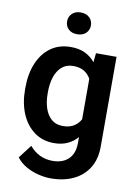

<svg xmlns="http://www.w3.org/2000/svg" viewBox="-101 -804 771 1078"><g transform="rotate(10 284.5 -265.5)"><path d="M37.1 -257.8V-268.1Q37.1 -348.6 62.7 -409.4Q88.4 -470.2 136 -504.2Q183.6 -538.1 249.5 -538.1Q296.9 -538.1 331.1 -521.7Q365.2 -505.4 388.7 -476.1L394 -528.3H511.2V-16.1Q511.2 55.7 480 105.7Q448.7 155.8 393.3 181.9Q337.9 208 264.2 208Q232.4 208 195.6 199.2Q158.7 190.4 124.8 171.6Q90.8 152.8 68.4 123L126.5 46.9Q179.2 109.4 257.8 109.4Q315.9 109.4 348.9 77.4Q381.8 45.4 381.8 -14.6V-47.9Q357.9 -20.5 325 -5.4Q292 9.8 248.5 9.8Q183.6 9.8 136 -25.1Q88.4 -60.1 62.7 -120.6Q37.1 -181.2 37.1 -257.8ZM166 -268.1V-257.8Q166 -212.4 178.2 -175Q190.4 -137.7 215.8 -115.5Q241.2 -93.3 280.8 -93.3Q318.4 -93.3 343 -108.4Q367.7 -123.5 381.8 -149.4V-379.9Q367.7 -405.8 343.3 -420.7Q318.8 -435.5 281.7 -435.5Q242.2 -435.5 216.6 -413.1Q190.9 -390.6 178.5 -352.8Q166 -314.9 166 -268.1ZM203.1 -676.3Q203.1 -703.1 221.2 -720.9Q239.3 -738.8 270.5 -738.8Q302.2 -738.8 320.6 -720.9Q338.9 -703.1 338.9 -676.3Q338.9 -649.9 320.6 -632.3Q302.2 -614.7 270.5 -614.7Q239.3 -614.7 221.2 -632.3Q203.1 -649.9 203.1 -676.3Z"/></g></svg>

Font: Vazirmatn FD SemiBold
Style: Regular
Weight: 600
Designer: Saber Rastikerdar
Foundry: Saber Rastikerdar
Version: Version 33.001